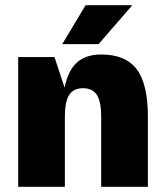

<svg xmlns="http://www.w3.org/2000/svg" viewBox="-20 -720 630 740"><path d="M190 -500 229 -382Q242 -448 276.5 -479Q311 -510 370 -510Q464 -510 507 -453Q550 -396 550 -270V0H370V-270Q370 -328 353.5 -354Q337 -380 300 -380Q263 -380 246.5 -354Q230 -328 230 -270V0H50V-500ZM220 -550 310 -700H490L360 -550Z"/></svg>

Font: Fivo Sans Modern Heavy
Style: Regular
Weight: 900
Designer: Alexander Slobzheninov
Foundry: Alexander Slobzheninov
Version: 1.0